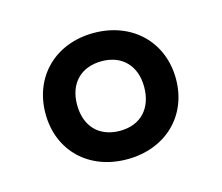

<svg xmlns="http://www.w3.org/2000/svg" viewBox="-57 -797 514 445"><g transform="rotate(-15 200.0 -574.5)"><path d="M199 -423C291 -423 356 -485 356 -574C356 -663 291 -726 199 -726C107 -726 43 -663 43 -574C43 -485 107 -423 199 -423ZM200 -491C149 -491 119 -524 119 -575C119 -626 150 -658 200 -658C249 -658 280 -626 280 -575C280 -524 250 -491 200 -491Z"/></g></svg>

Font: Noto Nastaliq Urdu
Style: Bold
Weight: 700
Designer: Monotype Design Team (Patrick Giasson: type design, Kamal Mansour: OpenType code, Glenda Bellarosa). Updated by Simon Co
Foundry: Monotype Imaging Inc., Simon Cozens
Version: Version 3.009